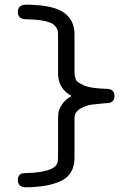

<svg xmlns="http://www.w3.org/2000/svg" viewBox="-20 -714 565 817"><path d="M56 52Q56 31 73 24Q75 23 112.5 21.5Q150 20 184 10Q218 0 225 -23Q227 -30 227 -46V-202Q227 -222 229 -236Q231 -250 244.5 -270.5Q258 -291 284 -305V-306Q227 -337 227 -403V-565Q227 -579 225 -586.5Q223 -594 212 -606Q201 -618 171 -624.5Q141 -631 92 -632Q56 -632 56 -663Q56 -693 89 -694H101Q208 -692 252.5 -660Q297 -628 297 -568V-409Q297 -399 297.5 -395.5Q298 -392 301 -381Q304 -370 312 -364.5Q320 -359 334 -352Q348 -345 373 -341Q398 -337 431 -336H432Q467 -336 467 -306Q467 -281 445 -276Q444 -276 419.5 -274Q395 -272 371.5 -269Q348 -266 325 -253.5Q302 -241 298 -222Q297 -215 297 -202V-43Q297 27 242.5 54.5Q188 82 91 83Q56 83 56 52Z"/></svg>

Font: CMU Typewriter Text
Style: Regular
Weight: 500
Monospace: yes
Version: Version 0.7.0